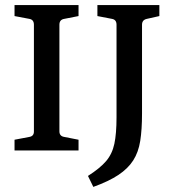

<svg xmlns="http://www.w3.org/2000/svg" viewBox="-20 -590 678 753"><path d="M288 -527 232 -516Q213 -513 213 -493V-75Q213 -56 232 -53L288 -42V0H37V-42L95 -53Q113 -56 113 -74V-493Q113 -513 95 -516L37 -527V-570H288ZM556 -516Q537 -512 537 -493V-145Q537 -82 530 -37.5Q523 7 502.5 39Q482 71 444.5 96Q407 121 346 143L325 100Q372 70 396 42Q420 14 428.5 -26Q437 -66 437 -130V-493Q437 -513 419 -516L362 -527V-570H605V-527Z"/></svg>

Font: Rasa Medium
Style: Regular
Weight: 500
Designer: Anna Giedrys (Yrsa+Rasa design), David Brezina (Yrsa art-direction, Rasa art-direction, design)
Foundry: Rosetta Type Foundry
Version: Version 2.004